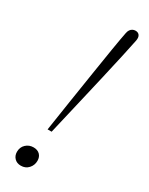

<svg xmlns="http://www.w3.org/2000/svg" viewBox="-198 -776 641 826"><g transform="rotate(30 122.0 -363.0)"><path d="M94 -181Q105 -255 117.5 -334.5Q130 -414 141.5 -488Q153 -562 162.5 -619.5Q172 -677 178 -707Q180 -718 184.5 -724.5Q189 -731 195.5 -734.5Q202 -738 210 -738Q223 -738 229.5 -729Q236 -720 233 -703Q227 -673 214.5 -616Q202 -559 185 -485.5Q168 -412 149.5 -333Q131 -254 114 -181ZM72 12Q52 12 40 -0.5Q28 -13 28 -32Q28 -55 43.5 -69.5Q59 -84 81 -84Q101 -84 112.5 -72.5Q124 -61 124 -42Q124 -20 109.5 -4Q95 12 72 12Z"/></g></svg>

Font: Savate ExtraLight
Style: Italic
Weight: 200
Italic angle: -11°
Designer: Max Esnée
Foundry: Plomb Type
Version: Version 2.000